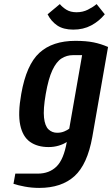

<svg xmlns="http://www.w3.org/2000/svg" viewBox="-20 -710 549 940"><path d="M172 210Q135 210 101 203.5Q67 197 46 190L55 140H165Q221 140 256.5 105.5Q292 71 307 -15Q291 -4 267.5 3Q244 10 218 10Q163 10 127 -15.5Q91 -41 79 -98Q67 -155 84 -250Q109 -393 173 -451.5Q237 -510 349 -510Q402 -510 438.5 -502.5Q475 -495 509 -480L432 -40Q408 95 344.5 152.5Q281 210 172 210ZM260 -60Q279 -60 294.5 -66.5Q310 -73 319 -80L382 -440H337Q307 -440 281.5 -424Q256 -408 236.5 -366.5Q217 -325 204 -250Q191 -175 195.5 -134Q200 -93 217.5 -76.5Q235 -60 260 -60ZM339 -565Q290 -565 260 -585.5Q230 -606 213 -640L273 -690Q285 -675 305 -662.5Q325 -650 355 -650Q385 -650 410 -662.5Q435 -675 453 -690L493 -640Q465 -606 426.5 -585.5Q388 -565 339 -565Z"/></svg>

Font: Cuprum
Style: Bold Italic
Weight: 700
Italic angle: -10°
Designer: Jovanny Lemonad
Foundry: Jovanny Lemonad
Version: Version 3.000